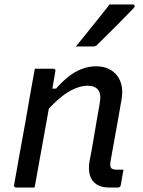

<svg xmlns="http://www.w3.org/2000/svg" viewBox="-20 -840 640 860"><path d="M136 -532Q152 -532 166 -532Q180 -532 193.5 -532Q207 -532 219 -532Q223 -532 225 -530.5Q227 -529 228 -526.5Q229 -524 228 -521Q217 -456 205.5 -391Q194 -326 182 -260.5Q170 -195 158.5 -130Q147 -65 135 0Q122 0 108 0Q94 0 80 0Q66 0 52 0Q50 0 48 -1Q46 -2 44.5 -3.5Q43 -5 42.5 -7Q42 -9 43 -11Q55 -81 68 -151.5Q81 -222 93.5 -292Q106 -362 118 -433Q124 -465 128.5 -490.5Q133 -516 136 -532ZM410 -543Q443 -543 467 -531.5Q491 -520 506 -499.5Q521 -479 525.5 -451.5Q530 -424 524 -392Q516 -346 508 -300Q500 -254 491.5 -209Q483 -164 475 -117Q473 -105 474 -98Q475 -91 479 -86Q483 -83 489 -81.5Q495 -80 502 -80Q505 -80 507.5 -80Q510 -80 512.5 -80Q515 -80 517 -80H533Q530 -62 527 -45.5Q524 -29 521 -11Q520 -5 516.5 -2.5Q513 0 508 0Q503 0 491 0Q479 0 469 0Q434 0 412 -14.5Q390 -29 382.5 -55.5Q375 -82 381 -118Q390 -162 397 -204.5Q404 -247 411.5 -290.5Q419 -334 427 -379Q434 -419 419.5 -437.5Q405 -456 373 -456Q352 -456 329.5 -448.5Q307 -441 283.5 -426.5Q260 -412 234 -388.5Q208 -365 180 -333L196 -443H231Q258 -474 286.5 -496.5Q315 -519 346 -531Q377 -543 410 -543ZM471 -820Q500 -820 524 -820Q548 -820 575 -820Q582 -820 583 -814Q584 -808 578 -803Q550 -774 525.5 -749Q501 -724 475 -698.5Q449 -673 416 -640Q413 -636 408.5 -634Q404 -632 398 -632Q379 -632 358.5 -632Q338 -632 320 -632Q345 -662 370 -693.5Q395 -725 420.5 -756.5Q446 -788 471 -820Z"/></svg>

Font: Rec Mono Linear
Style: Italic
Weight: 400
Italic angle: -10°
Monospace: yes
Version: Version 1.085; ttfautohint (v1.8.4.7-5d5b)